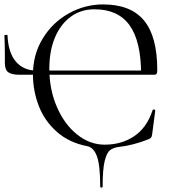

<svg xmlns="http://www.w3.org/2000/svg" viewBox="-20 -656 780 868"><path d="M375 5Q292 -11 236.5 -60.5Q181 -110 155 -178Q129 -246 129 -319Q129 -410 173.5 -482.5Q218 -555 291 -595.5Q364 -636 446 -636Q571 -636 631 -563.5Q691 -491 691 -339Q691 -327 688 -322.5Q685 -318 676 -318H618Q618 -469 566 -541.5Q514 -614 407 -614Q346 -614 300 -580.5Q254 -547 228.5 -486.5Q203 -426 203 -346Q203 -252 237 -173Q271 -94 328.5 -48Q386 -2 453 -2Q530 -2 587 -40.5Q644 -79 670 -158Q670 -161 674 -161Q677 -161 679.5 -160Q682 -159 682 -157L668 -50Q666 -38 663.5 -34.5Q661 -31 653 -27Q582 1 519 8Q493 11 477.5 23Q462 35 453 73Q444 111 444 187Q444 192 438.5 192Q433 192 433 187Q433 92 418.5 51.5Q404 11 375 5ZM2 -372V-406Q2 -451 0 -495Q0 -498 7 -498.5Q14 -499 14 -496Q17 -419 51.5 -378Q86 -337 145 -337H667V-318H70Q32 -318 17 -329.5Q2 -341 2 -372Z"/></svg>

Font: Cormorant Unicase
Style: Regular
Weight: 400
Designer: Christian Thalmann (Catharsis Fonts)
Foundry: Catharsis Fonts
Version: Version 4.000